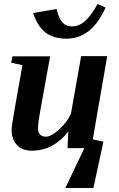

<svg xmlns="http://www.w3.org/2000/svg" viewBox="-20 -741 596 958"><path d="M338 -609H337Q373 -609 402 -634Q433 -660 467 -721L507 -703Q468 -620 420 -584Q372 -548 311 -548Q249 -548 208 -578Q168 -608 145 -676L263 -696Q280 -609 338 -609ZM170 -105 169 -106Q169 -59 209 -59Q236 -59 277 -97Q317 -134 334 -174L385 -461H515L443 -46L496 -34L446 197H306L401 -2H317L321 -85Q247 10 140 11Q92 11 65 -17Q38 -46 38 -92Q38 -102 41 -125Q44 -148 92 -416L36 -428L42 -460H230L180 -183Q170 -130 170 -105Z"/></svg>

Font: Libra Serif Modern
Style: Bold Italic
Weight: 700
Italic angle: -12°
Designer: Stefan Peev, Context Ltd
Foundry: Stefan Peev, Context Ltd
Version: Version 1.000